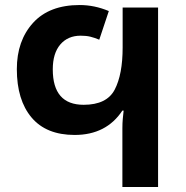

<svg xmlns="http://www.w3.org/2000/svg" viewBox="-20 -744 740 764"><path d="M467 0H609V-714H468V-555Q468 -448 436.5 -387.5Q405 -327 313 -327Q190 -327 190 -468Q190 -532 220 -567Q250 -602 301 -602Q323 -602 339.5 -598Q356 -594 375 -586L413 -700Q356 -724 297 -724Q176 -724 111.5 -653Q47 -582 47 -469Q47 -346 105.5 -276.5Q164 -207 277 -207Q403 -207 467 -304H472Q470 -287 468.5 -270.5Q467 -254 467 -234Z"/></svg>

Font: Noto Sans UI
Style: Bold
Weight: 700
Designer: Monotype Design Team
Foundry: Monotype Imaging Inc.
Version: Version 1.901